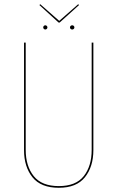

<svg xmlns="http://www.w3.org/2000/svg" viewBox="-20 -882 557 911"><path d="M423 -170Q423 -91 383 -41Q343 9 259 9Q174 9 134 -41Q94 -91 94 -170V-680H102V-171Q102 -94 140 -46.5Q178 1 259 1Q340 1 377.5 -46.5Q415 -94 415 -171V-680H423ZM355 -858 263 -775H258L167 -858L171 -862L261 -783L351 -862ZM205 -752Q205 -748 202 -745Q199 -742 195 -742Q191 -742 188 -745Q185 -748 185 -752Q185 -756 188 -759Q191 -762 195 -762Q199 -762 202 -759Q205 -756 205 -752ZM333 -752Q333 -748 330 -745Q327 -742 323 -742Q318 -742 315 -745Q312 -748 312 -752Q312 -756 315 -759Q318 -762 323 -762Q327 -762 330 -759Q333 -756 333 -752Z"/></svg>

Font: Fira Sans Compressed Eight
Style: Regular
Weight: 100
Width: 1
Designer: bBox Type GmbH & Carrois Corporate GbR & Edenspiekermann AG
Foundry: bBox Type GmbH & Carrois Corporate GbR & Edenspiekermann AG
Version: Version 4.301